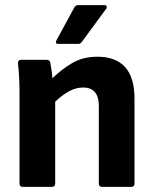

<svg xmlns="http://www.w3.org/2000/svg" viewBox="-20 -728 600 748"><path d="M69 0Q56 0 56 -13V-368Q56 -397 54.5 -427Q53 -457 50 -480Q49 -495 63 -495H162Q173 -495 176 -484Q178 -473 180.5 -456.5Q183 -440 184 -423Q221 -459 262.5 -483Q304 -507 360 -507Q431 -507 467.5 -466.5Q504 -426 504 -343V-13Q504 0 491 0H378Q365 0 365 -13V-315Q365 -387 304 -387Q276 -387 250 -373Q224 -359 195 -332V-13Q195 0 182 0ZM207 -557Q193 -557 200 -571L269 -698Q274 -708 284 -708H387Q394 -708 395.5 -703Q397 -698 393 -693L299 -565Q294 -557 284 -557Z"/></svg>

Font: Sofia Sans ExtraBold
Style: Regular
Weight: 800
Designer: Botio Nikoltchev, Ani Petrova
Foundry: lettersoup
Version: Version 4.101; ttfautohint (v1.8.4.7-5d5b)